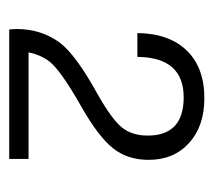

<svg xmlns="http://www.w3.org/2000/svg" viewBox="-44 -716 474 427"><g transform="rotate(90 193.5 -503.0)"><path d="M334 -329V-286H46Q45 -298 45 -302Q45 -357 75 -398Q102 -434 189 -482Q244 -513 263 -535.5Q282 -558 282 -594Q282 -674 197 -674Q108 -674 107 -571H54Q55 -642 93 -681Q131 -720 199 -720Q261 -720 298.5 -686Q336 -652 336 -596Q336 -549 310 -516.5Q284 -484 217 -446Q136 -400 117 -375Q102 -355 97 -329Z"/></g></svg>

Font: Almarai Light
Style: Regular
Weight: 300
Designer: Boutros International 2019
Foundry: Created by Boutros International 2019
Version: Version 1.10